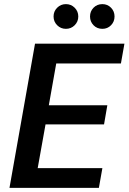

<svg xmlns="http://www.w3.org/2000/svg" viewBox="-20 -912 624 932"><path d="M26 0 150 -700H584L567 -604H253L217 -401H501L485 -308H201L163 -96H477L460 0ZM300 -772Q275 -772 257.5 -789.5Q240 -807 240 -832Q240 -857 257.5 -874.5Q275 -892 300 -892Q325 -892 342.5 -874.5Q360 -857 360 -832Q360 -807 342.5 -789.5Q325 -772 300 -772ZM477 -772Q451 -772 434 -789.5Q417 -807 417 -832Q417 -857 434 -874.5Q451 -892 477 -892Q502 -892 519 -874.5Q536 -857 536 -832Q536 -807 519 -789.5Q502 -772 477 -772Z"/></svg>

Font: DM Sans SemiBold
Style: Italic
Weight: 600
Italic angle: -10°
Designer: Colophon Foundry, Jonny Pinhorn
Foundry: Colophon Foundry
Version: Version 4.004;gftools[0.9.30]